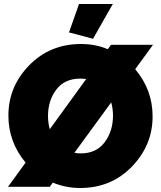

<svg xmlns="http://www.w3.org/2000/svg" viewBox="-20 -934 803 960"><path d="M544 -914 445 -740 325 -772 375 -914ZM745 -710 656 -588Q743 -485 743 -352Q743 -208 639.5 -101Q536 6 381 6Q309 6 244 -21L229 0H20L108 -121Q22 -224 22 -356Q22 -501 126 -607.5Q230 -714 385 -714Q458 -714 519 -688L535 -710ZM220 -354Q220 -320 229 -288L411 -539Q393 -541 382 -541Q303 -541 261.5 -486Q220 -431 220 -354ZM545 -356Q545 -390 536 -422L352 -170Q367 -167 383 -167Q462 -167 503.5 -223Q545 -279 545 -356Z"/></svg>

Font: Raleway-v4020 Black
Style: Regular
Weight: 900
Designer: Matt McInerney, Pablo Impallari, Rodrigo Fuenzalida
Foundry: Matt McInerney, Pablo Impallari, Rodrigo Fuenzalida
Version: Version 4.020;PS 004.020;hotconv 1.0.88;makeotf.lib2.5.64775